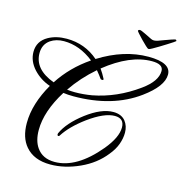

<svg xmlns="http://www.w3.org/2000/svg" viewBox="-127 -934 1060 1122"><g transform="rotate(15 403.5 -372.5)"><path d="M277 75Q178 75 127 15Q83 -36 83 -124Q83 -183 102 -244.5Q121 -306 157 -368Q98 -388 56 -433Q13 -480 13 -536Q13 -601 72 -634Q119 -660 182 -660Q292 -660 374 -589Q523 -682 671 -682Q807 -682 807 -610Q807 -540 696 -459Q540 -345 305 -345Q289 -345 273.5 -346Q258 -347 244 -349Q161 -216 161 -103Q161 -38 189 2Q225 54 298 54Q431 54 561 -102Q627 -182 627 -242Q627 -297 570 -297Q507 -297 412 -228Q328 -166 288 -103Q285 -98 281 -98Q274 -98 274 -108Q274 -112 275 -113Q306 -182 394 -249Q484 -317 556 -317Q604 -317 629 -287Q652 -258 652 -217Q652 -183 639 -147Q626 -111 597 -76Q542 -6 454 34Q364 75 277 75ZM307 -370Q358 -370 410 -379Q553 -406 680 -498Q765 -559 765 -621Q765 -662 697 -662Q565 -662 417 -543Q426 -530 434 -517Q442 -504 449 -490Q453 -483 445 -481H442Q434 -481 431 -487Q426 -494 418 -504.5Q410 -515 399 -528Q318 -458 260 -373Q284 -370 307 -370ZM173 -394Q242 -500 351 -574Q265 -642 170 -642Q123 -642 89 -619Q49 -591 49 -538Q49 -440 173 -394ZM657 -726Q653 -726 639.5 -738.5Q626 -751 610 -767.5Q594 -784 582.5 -797Q571 -810 571 -812Q571 -820 583 -820Q588 -820 612 -808.5Q636 -797 658 -786Q666 -782 676 -782Q682 -782 687.5 -783.5Q693 -785 700 -787Q717 -793 738 -801Q759 -809 776 -814.5Q793 -820 795 -820Q803 -820 803 -812Q803 -811 789.5 -802Q776 -793 756 -780.5Q736 -768 715.5 -755.5Q695 -743 679.5 -734.5Q664 -726 660 -726Z"/></g></svg>

Font: Carattere
Style: Regular
Weight: 400
Designer: Robert E. Leuschke
Foundry: Robert E. Leuschke
Version: Version 1.010; ttfautohint (v1.8.3)